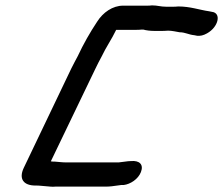

<svg xmlns="http://www.w3.org/2000/svg" viewBox="-20 -662 830 714"><path d="M545 -642C539 -641 533 -641 528 -641H438C399 -641 363 -616 341 -581C315 -542 290 -498 269 -453C262 -439 253 -424 245 -407L68 -37C49 4 68 28 112 28C120 28 126 28 133 29L156 31C165 32 175 33 186 32H374C388 32 403 30 416 28L431 26H440C465 23 494 4 504 -22C515 -50 499 -66 467 -63C460 -63 452 -62 445 -61L429 -59C425 -58 419 -58 416 -58H227C211 -58 199 -60 184 -61C179 -61 174 -61 169 -62L335 -407C342 -422 350 -437 357 -450C375 -488 396 -517 412 -551H484C491 -551 500 -551 507 -552H513C523 -549 539 -547 554 -547H576C585 -547 596 -547 605 -548C619 -548 636 -544 648 -542C669 -542 681 -533 703 -531L713 -529C725 -528 736 -530 750 -538C793 -562 804 -614 768 -618L758 -620C722 -625 688 -638 643 -638C636 -637 628 -637 620 -637H598C577 -637 566 -642 545 -642Z"/></svg>

Font: Electronic
Style: BlkUltIt
Weight: 900
Version: Version 1.011